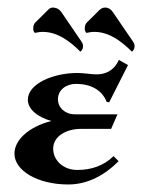

<svg xmlns="http://www.w3.org/2000/svg" viewBox="-20 -488 380 513"><path d="M117.2 -164.8C54.2 -148.4 18.6 -112.5 18.6 -77.6C18.6 -31.7 81.3 4.9 162.4 4.9C216.6 4.9 262.5 -22.5 296.9 -57.4L283.4 -70.8C256.6 -44.7 223.4 -33.9 186.5 -33.9C149.9 -33.9 122.1 -58.8 122.1 -90.8C122.1 -124.8 158.7 -143.6 194.8 -143.6H276.9L293.9 -182.6H179.4C154.1 -182.6 134.8 -200.2 134.8 -222.7C134.8 -247.6 156.7 -263.9 182.9 -263.9C222.2 -263.9 252.9 -247.6 264.9 -215.8L271.7 -214.6L322 -314.2L297.6 -327.9C283.2 -296.4 258.5 -289.3 238 -289.3C222.7 -289.3 204.8 -293 186.5 -293C122.1 -293 54.4 -264.4 54.4 -221.4C54.4 -196.5 80.1 -175 117.2 -164.8ZM332.5 -349.9C337.2 -353.5 339.6 -358.6 339.6 -364.5C339.6 -369.1 337.9 -373.3 335.2 -377.2L281.2 -456.1C273.9 -466.6 265.1 -467.8 261 -467.8C254.9 -467.8 249.8 -465.3 245.4 -460.9L211.9 -427.7C207.5 -423.3 206.5 -417.5 206.5 -410.9C206.5 -406.7 207.8 -403.1 210.9 -400.1C218.3 -401.6 224.6 -402.8 231.9 -402.8C272.2 -402.8 305.2 -377 332.5 -349.9ZM194.8 -349.9C199.5 -353.5 201.9 -358.6 201.9 -364.5C201.9 -369.1 200.2 -373.3 197.5 -377.2L143.6 -456.1C136.2 -466.6 125.5 -467.8 121.3 -467.8C115.2 -467.8 112.1 -465.3 107.7 -460.9L74.2 -427.7C69.8 -423.3 68.8 -417.5 68.8 -410.9C68.8 -406.7 70.1 -403.1 73.2 -400.1C80.6 -401.6 86.9 -402.8 94.2 -402.8C134.5 -402.8 167.5 -377 194.8 -349.9Z"/></svg>

Font: RisaltypS01
Style: Medium
Weight: 500
Italic angle: -9°
Designer: gluk
Foundry: gluk
Version: Version 0.24